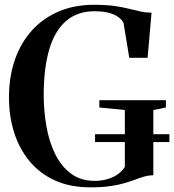

<svg xmlns="http://www.w3.org/2000/svg" viewBox="-20 -772 728 802"><path d="M357 10.5Q273.5 10.5 210.2 -18Q147 -46.5 104.2 -97.8Q61.5 -149 39.5 -217.2Q17.5 -285.5 17.5 -364.5Q17.5 -452 42.5 -523.2Q67.5 -594.5 114.2 -645.8Q161 -697 226.5 -724.5Q292 -752 372.5 -752Q423 -752 458.2 -747Q493.5 -742 519.8 -735.2Q546 -728.5 567.8 -723.8Q589.5 -719 613 -719L596.5 -530.5H520L496 -676.5Q490 -688.5 476 -699.5Q462 -710.5 437.2 -717.8Q412.5 -725 374 -725Q304 -725 257 -685.2Q210 -645.5 186.5 -568.2Q163 -491 162.5 -377Q162.5 -309.5 173.8 -245Q185 -180.5 210.2 -129Q235.5 -77.5 276.2 -47Q317 -16.5 375.5 -16.5Q404 -16.5 428.8 -23.8Q453.5 -31 472.2 -44.2Q491 -57.5 501.5 -75V-312.5L395 -323V-353.5H673V-323L620.5 -312.5V-40Q599.5 -39.5 581.5 -34.2Q563.5 -29 544 -21.5Q524.5 -14 499.5 -6.8Q474.5 0.5 440 5.5Q405.5 10.5 357 10.5ZM377 -178.5V-211.5H687.5V-178.5Z"/></svg>

Font: Merriweather 144pt SemiBold
Style: Regular
Weight: 600
Version: Version 2.100